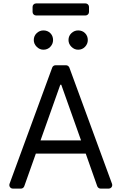

<svg xmlns="http://www.w3.org/2000/svg" viewBox="-20 -1111 716 1131"><path d="M34.8 -21Q34.8 -23.1 36.2 -28.1L287.6 -713.1Q289.8 -719.1 295.1 -722.8Q300.4 -726.6 307.2 -726.6H369Q375.4 -726.6 380.7 -722.8Q386 -719.1 388.5 -713.1L639.9 -28.1Q641.3 -23.1 641.3 -21Q641.3 -12.4 635.3 -6.2Q629.3 0 620.4 0H572.8Q566.1 0 560.7 -3.9Q555.4 -7.8 552.9 -13.8L485.1 -206H191.1L122.9 -13.8Q120.7 -7.8 115.4 -3.9Q110.1 0 103.3 0H55.4Q46.9 0 40.8 -6.2Q34.8 -12.4 34.8 -21ZM457.4 -284.1 340.9 -611.9H335.2L218.8 -284.1ZM179 -875Q179 -899.5 196.2 -915.7Q213.4 -931.8 235.8 -931.8Q260.3 -931.8 276.5 -915.7Q292.6 -899.5 292.6 -875Q292.6 -852.6 276.5 -835.4Q260.3 -818.2 235.8 -818.2Q213.4 -818.2 196.2 -835.4Q179 -852.6 179 -875ZM383.5 -875Q383.5 -899.5 400.7 -915.7Q418 -931.8 440.3 -931.8Q464.8 -931.8 481 -915.7Q497.2 -899.5 497.2 -875Q497.2 -852.6 481 -835.4Q464.8 -818.2 440.3 -818.2Q418 -818.2 400.7 -835.4Q383.5 -852.6 383.5 -875ZM483.7 -1090.9H192.8Q183.9 -1090.9 177.9 -1084.9Q171.9 -1078.8 171.9 -1070.3V-1040.5Q171.9 -1032 177.9 -1025.9Q183.9 -1019.9 192.8 -1019.9H483.7Q492.2 -1019.9 498.2 -1025.9Q504.3 -1032 504.3 -1040.5V-1070.3Q504.3 -1078.8 498.2 -1084.9Q492.2 -1090.9 483.7 -1090.9Z"/></svg>

Font: DeltaSans
Style: Regular
Weight: 400
Designer: Rasmus Andersson
Foundry: rsms
Version: Version 3.012